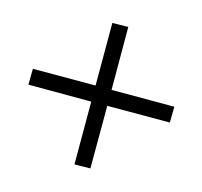

<svg xmlns="http://www.w3.org/2000/svg" viewBox="-79 -566 544 516"><g transform="rotate(-30 193.5 -308.5)"><path d="M70.3 -154.3 38.6 -185.1 162.1 -308.6 38.6 -432.6 70.3 -463.4 193.8 -340.3 316.9 -463.4 348.6 -432.6 225.1 -308.6 348.6 -185.1 316.9 -154.3 193.8 -277.3Z"/></g></svg>

Font: Elstob Medium
Style: Regular
Weight: 500
Designer: Peter S. Baker
Version: Version 1.015